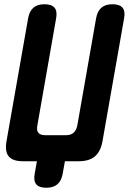

<svg xmlns="http://www.w3.org/2000/svg" viewBox="-20 -760 640 905"><path d="M154 0H87.8Q39.8 0 21 -23Q2.2 -46 10.6 -94L112.6 -674Q118.7 -707.5 137.5 -723.7Q156.3 -740 189.8 -740Q223.3 -740 237 -723.7Q250.7 -707.5 244.6 -674L156.2 -169.6Q151.5 -145.4 160.9 -134Q170.3 -122.6 194.5 -122.6H288.9Q313.1 -122.6 326.5 -134Q339.9 -145.4 344.6 -169.6L433 -674Q439.1 -707.5 457.9 -723.7Q476.7 -740 510.2 -740Q543.7 -740 557.4 -723.7Q571.1 -707.5 565 -674L463 -94Q454.6 -46 427.4 -23Q400.2 0 352.2 0H286L275.5 59Q269.4 92.5 250.5 108.7Q231.5 125 198 125Q164.5 125 150.9 108.7Q137.4 92.5 143.5 59Z"/></svg>

Font: Maple Mono
Style: Italic
Weight: 400
Italic angle: -10°
Monospace: yes
Designer: subframe7536
Version: Version 7.300